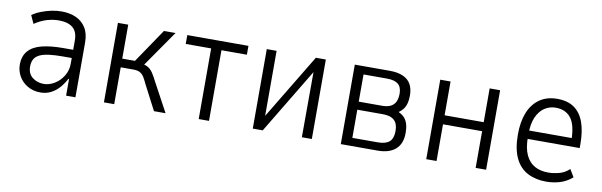

<svg xmlns="http://www.w3.org/2000/svg" viewBox="-40 -835 3682 1175"><g transform="rotate(10 1801.0 -247.5)"><path d="M227 8Q182 8 147 -12.5Q112 -33 93 -66.5Q74 -100 74 -138Q74 -192 103 -224.5Q132 -257 186.5 -270.5Q241 -284 318 -284H391V-233H324Q276 -233 240.5 -228.5Q205 -224 182.5 -213.5Q160 -203 149 -184.5Q138 -166 138 -138Q138 -93 168 -70Q198 -47 238 -47Q272 -47 305 -67Q338 -87 359 -121.5Q380 -156 380 -197V-342Q380 -396 350 -421Q320 -446 263 -446Q227 -446 189.5 -435Q152 -424 113 -398L90 -449Q116 -467 146.5 -478.5Q177 -490 208 -496.5Q239 -503 270 -503Q321 -503 360 -485.5Q399 -468 421.5 -432Q444 -396 444 -340V0H386V-104H382Q368 -76 346 -50Q324 -24 294 -8Q264 8 227 8Z M621 0V-494H685V-283H764L907 -494H979L815 -258L804 -274Q833 -270 849.5 -259.5Q866 -249 879 -229.5Q892 -210 909 -176L1004 0H932L851 -156Q840 -180 830.5 -195.5Q821 -211 806 -220Q791 -229 763 -229H685V0Z M1210 0V-439H1052V-494H1432V-439H1274V0Z M1546 0V-494H1607V-80H1601L1851 -494H1913V0H1851L1852 -415H1858L1608 0Z M2093 0V-494H2311Q2359 -494 2392.5 -479.5Q2426 -465 2442 -436.5Q2458 -408 2458 -367Q2458 -327 2447 -301Q2436 -275 2409 -256L2411 -253Q2434 -242 2447 -226Q2460 -210 2466 -188Q2472 -166 2472 -136Q2472 -69 2433 -34.5Q2394 0 2322 0ZM2156 -50H2314Q2362 -50 2385.5 -70Q2409 -90 2409 -137Q2409 -183 2385.5 -204Q2362 -225 2316 -225H2156ZM2156 -275H2304Q2348 -275 2371 -297.5Q2394 -320 2394 -365Q2394 -407 2371.5 -425.5Q2349 -444 2302 -444H2156Z M2624 0V-494H2688V-284H2931V-494H2996V0H2931V-228H2688V0Z M3370 8Q3304 8 3254 -18Q3204 -44 3177 -100.5Q3150 -157 3150 -247Q3150 -325 3172.5 -382Q3195 -439 3240 -471Q3285 -503 3351 -503Q3416 -503 3457 -473.5Q3498 -444 3517.5 -388.5Q3537 -333 3537 -255V-230H3197V-282H3498L3479 -260Q3479 -361 3446 -404.5Q3413 -448 3350 -448Q3313 -448 3282 -428Q3251 -408 3232 -366Q3213 -324 3213 -256V-243Q3213 -173 3233 -130.5Q3253 -88 3288.5 -68.5Q3324 -49 3372 -49Q3403 -49 3439 -58Q3475 -67 3503 -94L3531 -47Q3495 -16 3453.5 -4Q3412 8 3370 8Z"/></g></svg>

Font: Nunito Sans 7pt Condensed Light
Style: Regular
Weight: 300
Width: 3
Designer: Vernon Adams
Foundry: Vernon Adams
Version: Version 3.101;gftools[0.9.27]